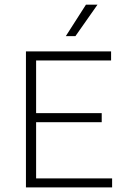

<svg xmlns="http://www.w3.org/2000/svg" viewBox="-20 -820 546 840"><path d="M93.5 0V-595H466V-555.5H138V-39.5H470.5V0ZM123.5 -285.5V-325H425V-285.5ZM268 -662 356 -799.5H406.5L310 -662Z"/></svg>

Font: Encode Sans SC ExtraLight
Style: Regular
Weight: 250
Designer: Multiple Designers
Foundry: Impallari Type
Version: Version 3.002